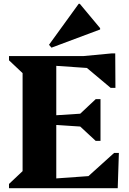

<svg xmlns="http://www.w3.org/2000/svg" viewBox="-20 -983 676 1003"><path d="M27 0V-22L98 -89V-601L27 -668V-690H415L563 -704H582L583 -524H558L434 -628L274 -639V-381L399 -389L480 -465H505V-247H480L399 -322L274 -330V-51L442 -63L576 -184H601L595 0ZM249 -734 236 -749 391 -963H397L503 -836V-829Z"/></svg>

Font: Platypi
Style: Bold
Weight: 700
Designer: David Sargent
Foundry: Bolt Cutter Type
Version: Version 1.200; ttfautohint (v1.8.4.7-5d5b)